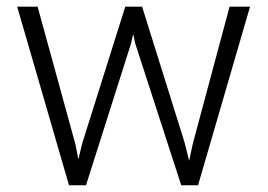

<svg xmlns="http://www.w3.org/2000/svg" viewBox="-20 -548 794 568"><path d="M223.1 -123.5 350.6 -528.3H400.4L525.9 -127L539.6 -72.3L550.3 -122.6L659.2 -528.3H719.7L565.9 0H516.1L379.9 -419.9L374 -447.8L367.7 -419.4L234.4 0H184.1L30.8 -528.3H91.3L203.1 -121.1L211.9 -76.7Z"/></svg>

Font: Vazirmatn RD UI FD ExtraLight
Style: Regular
Weight: 200
Designer: Saber Rastikerdar
Foundry: Saber Rastikerdar
Version: Version 33.003